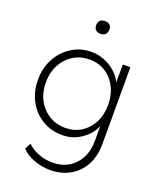

<svg xmlns="http://www.w3.org/2000/svg" viewBox="-174 -840 966 1179"><g transform="rotate(20 309.5 -250.5)"><path d="M299 237Q244 237 194 218.5Q144 200 111 166L131 126Q161 155 204.5 172Q248 189 298 189Q354 189 399 163.5Q444 138 470.5 89.5Q497 41 497 -27V-122Q473 -65 418 -27.5Q363 10 296 10Q222 10 164 -25Q106 -60 73 -121Q40 -182 40 -260Q40 -338 74 -399.5Q108 -461 165 -496.5Q222 -532 292 -532Q336 -532 377 -515.5Q418 -499 449.5 -471Q481 -443 497 -408L498 -525H547V-24Q547 57 515 115.5Q483 174 426.5 205.5Q370 237 299 237ZM299 -38Q356 -38 401 -66.5Q446 -95 472 -145Q498 -195 498 -261Q498 -326 472 -376.5Q446 -427 401 -455.5Q356 -484 298 -484Q237 -484 190.5 -455Q144 -426 117.5 -375.5Q91 -325 91 -260Q91 -196 117.5 -146Q144 -96 191 -67Q238 -38 299 -38ZM304 -655Q283 -655 272 -666.5Q261 -678 261 -697Q261 -715 272 -726.5Q283 -738 304 -738Q347 -738 347 -697Q347 -678 336 -666.5Q325 -655 304 -655Z"/></g></svg>

Font: Readex Pro ExtraLight
Style: Regular
Weight: 200
Designer: Bonnie Shaver-Troup, Thomas Jockin
Foundry: Lexend
Version: Version 1.203; ttfautohint (v1.8.3)